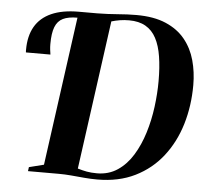

<svg xmlns="http://www.w3.org/2000/svg" viewBox="-53 -807 928 874"><g transform="rotate(5 410.5 -370.0)"><path d="M422.5 10.5Q393 10.5 362.5 7.8Q332 5 302.8 2.5Q273.5 0 246.5 0H105.5L108 -18.5L175.5 -35.5L269 -715.5L261.5 -728.5L272.5 -743H357Q405 -743.5 449.8 -747.2Q494.5 -751 535.5 -751Q615.5 -751 670.2 -727.5Q725 -704 758.2 -663Q791.5 -622 806.2 -568.8Q821 -515.5 821 -455.5Q821 -361 795.8 -276.8Q770.5 -192.5 720.2 -128Q670 -63.5 595.5 -26.5Q521 10.5 422.5 10.5ZM418.5 -17.5Q472.5 -17.5 513.2 -45Q554 -72.5 582.2 -118.8Q610.5 -165 628.2 -222.5Q646 -280 654 -341.8Q662 -403.5 662 -460Q662 -523 654.2 -572Q646.5 -621 628.5 -655Q610.5 -689 580 -706.5Q549.5 -724 504.5 -724Q482.5 -724 462.5 -720.8Q442.5 -717.5 424 -712L330.5 -31.5Q352 -25 372.2 -21.2Q392.5 -17.5 418.5 -17.5ZM49 -537.5Q48.5 -540.5 48.5 -543.5Q48.5 -546.5 48.5 -550Q48.5 -612.5 73.2 -655.5Q98 -698.5 148 -720.8Q198 -743 272.5 -743L269 -715.5Q227.5 -715.5 203 -703.5Q178.5 -691.5 167.5 -663.2Q156.5 -635 156.5 -585.5Q156.5 -572 157.8 -560.5Q159 -549 161 -537.5Z"/></g></svg>

Font: Merriweather 144pt
Style: Bold Italic
Weight: 700
Italic angle: -7.8°
Version: Version 2.101